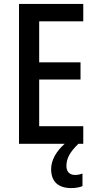

<svg xmlns="http://www.w3.org/2000/svg" viewBox="-20 -734 493 980"><path d="M319 113C319 76 335 44 380 0H405V-90H180V-328H391V-416H180V-625H405V-714H77V0H310C267 38 241 84 241 129C241 191 275 226 344 226C368 226 386 222 401 216V152C392 155 380 159 363 159C335 159 319 142 319 113Z"/></svg>

Font: Noto Sans Lao Looped Condensed Medium
Style: Regular
Weight: 500
Width: 3
Designer: Mark Frömberg, Ben Mitchell
Foundry: The Fontpad Ltd
Version: Version 1.002